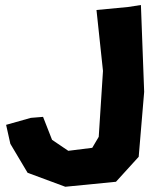

<svg xmlns="http://www.w3.org/2000/svg" viewBox="-20 -711 604 751"><path d="M357.4 -671.9 382.8 -433.6 366.2 -175.8 340.8 -132.8 247.1 -121.1 183.6 -164.1 148.4 -253.9 100.6 -250 3.9 -222.7 20.5 -148.4 87.9 -35.2 235.4 19.5 433.6 0 522.5 -97.7 543.9 -351.6 531.2 -691.4 480.5 -683.6Z"/></svg>

Font: MaokenAssortedSans-TC
Style: Regular
Weight: 500
Version: Version 0.83